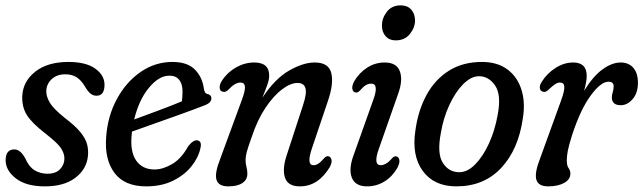

<svg xmlns="http://www.w3.org/2000/svg" viewBox="-22 -670 2342 699"><path d="M151 -37.5Q181 -37.5 196.8 -54.2Q212.5 -71 212.5 -93Q212.5 -111.5 199.8 -130.8Q187 -150 144.5 -183Q94 -222 75.8 -251.2Q57.5 -280.5 59 -320Q61.5 -373.5 106.2 -409Q151 -444.5 227 -444.5Q291 -444.5 324.8 -420.2Q358.5 -396 358.5 -361.5Q358.5 -321.5 329.5 -321.5Q317.5 -321.5 308 -328.8Q298.5 -336 287 -355.5Q274 -377.5 257.2 -388.5Q240.5 -399.5 216 -399.5Q184.5 -399.5 165.5 -381.2Q146.5 -363 146.5 -337Q146.5 -318 159.5 -296Q172.5 -274 213 -241.5Q252 -212 271 -188.5Q290 -165 295.2 -144Q300.5 -123 298 -101Q293 -53.5 252 -22.5Q211 8.5 141.5 8.5Q73 8.5 35.8 -20.5Q-1.5 -49.5 -1.5 -86.5Q-1.5 -126 30.5 -126Q53 -126 71 -91.5Q84 -62 104.5 -49.8Q125 -37.5 151 -37.5Z M707.5 -130Q700.5 -96.5 675.2 -64.8Q650 -33 608.2 -12.2Q566.5 8.5 510 8.5Q431.5 8.5 394.8 -40.5Q358 -89.5 364.5 -171.5Q370 -248 403.8 -310Q437.5 -372 490.2 -408.2Q543 -444.5 606 -444.5Q660 -444.5 687.5 -416.8Q715 -389 720.5 -345.5Q723 -330.5 732 -328Q745 -326 747.5 -315Q748.5 -305.5 742.2 -298.2Q736 -291 719 -285Q684.5 -271.5 636.2 -254.2Q588 -237 540.2 -220Q492.5 -203 458.5 -191Q458 -186 457.5 -181Q451 -118 473.8 -85.5Q496.5 -53 540.5 -53Q571 -53 604.8 -72.8Q638.5 -92.5 663 -137.5Q682.5 -162 697 -159Q714 -155.5 707.5 -130ZM594.5 -394.5Q556.5 -394.5 520 -350.2Q483.5 -306 466.5 -235Q504.5 -249 553.5 -267.2Q602.5 -285.5 640 -301Q642.5 -315.5 642.5 -337.5Q642.5 -364 630.5 -379.2Q618.5 -394.5 594.5 -394.5Z M789.5 -336Q779 -337.5 777.8 -349.5Q776.5 -361.5 785.5 -375.5Q805.5 -406.5 837.2 -424.5Q869 -442.5 903.5 -442.5Q958 -442.5 958 -395Q958 -380.5 951.5 -362Q945 -343.5 933 -314Q979.5 -384 1030.8 -413.2Q1082 -442.5 1123.5 -442.5Q1175 -442.5 1184.2 -403.5Q1193.5 -364.5 1171 -300L1114 -131Q1092.5 -68.5 1119.5 -68.5Q1127.5 -68.5 1136.2 -73.8Q1145 -79 1158.5 -94.5Q1167 -103.5 1174 -101Q1182 -99 1184.8 -88.8Q1187.5 -78.5 1178.5 -61.5Q1136 8.5 1070 8.5Q1026.5 8.5 1015.8 -22.5Q1005 -53.5 1021.5 -104L1081.5 -288Q1095.5 -330.5 1090 -349.2Q1084.5 -368 1061 -368Q1036 -368 1005 -344.8Q974 -321.5 944.8 -278Q915.5 -234.5 895 -173Q880.5 -133 876.2 -116.2Q872 -99.5 872 -88Q872 -74 875.2 -62.8Q878.5 -51.5 878.5 -37.5Q878.5 -15.5 860.2 -3.5Q842 8.5 809 8.5Q773.5 8.5 766.2 -15.5Q759 -39.5 779.5 -91L857.5 -303.5Q871 -339 869.8 -354.2Q868.5 -369.5 853.5 -369.5Q833.5 -369.5 809.5 -343.5Q799 -333 789.5 -336Z M1418.5 -523Q1395.5 -523 1382 -538Q1368.5 -553 1368.5 -577Q1368.5 -604 1386.5 -627.2Q1404.5 -650.5 1436.5 -650.5Q1461 -650.5 1474.8 -635.5Q1488.5 -620.5 1489 -596Q1489 -569.5 1470.2 -546.2Q1451.5 -523 1418.5 -523ZM1357 -127.5Q1336 -68.5 1364 -68.5Q1372.5 -68.5 1382.5 -73.8Q1392.5 -79 1405 -93.5Q1413.5 -103 1421.5 -100.5Q1429.5 -99 1431.8 -88Q1434 -77 1425 -59.5Q1406.5 -27 1377.5 -9.2Q1348.5 8.5 1314.5 8.5Q1271 8.5 1258.8 -23.5Q1246.5 -55.5 1266 -107L1337 -306.5Q1358.5 -365.5 1329.5 -365.5Q1319.5 -365.5 1310 -360Q1300.5 -354.5 1287.5 -339.5Q1279 -331 1271 -333.5Q1263 -335.5 1260.8 -346.2Q1258.5 -357 1267.5 -374Q1285.5 -405 1314.8 -423.8Q1344 -442.5 1378.5 -442.5Q1422 -442.5 1433.8 -410.2Q1445.5 -378 1427.5 -328.5Z M1732.5 -444.5Q1788.5 -444.5 1825 -417.5Q1861.5 -390.5 1876.2 -344Q1891 -297.5 1881.5 -239.5Q1865.5 -126 1802.8 -58.8Q1740 8.5 1639.5 8.5Q1558 8.5 1517 -47.8Q1476 -104 1490.5 -196.5Q1500.5 -268.5 1531 -324.5Q1561.5 -380.5 1612.2 -412.5Q1663 -444.5 1732.5 -444.5ZM1650 -43Q1680 -43 1708.2 -71.8Q1736.5 -100.5 1758 -147.5Q1779.5 -194.5 1789.5 -250Q1804 -324 1780.8 -358.2Q1757.5 -392.5 1722 -392.5Q1693 -392.5 1664.2 -363.5Q1635.5 -334.5 1613.8 -287.5Q1592 -240.5 1583 -186Q1568.5 -111 1590.2 -77Q1612 -43 1650 -43Z M1955.5 -336Q1945.5 -337.5 1943.5 -348.2Q1941.5 -359 1950.5 -372.5Q1970 -403.5 2001 -423Q2032 -442.5 2064.5 -442.5Q2114 -442.5 2114 -393.5Q2114 -373.5 2104.5 -339.5Q2137.5 -393 2172 -417.8Q2206.5 -442.5 2237.5 -442.5Q2267 -442.5 2283.8 -423Q2300.5 -403.5 2300.5 -368.5Q2300.5 -331.5 2281.2 -309.2Q2262 -287 2238.5 -287Q2220.5 -287 2213 -294.8Q2205.5 -302.5 2205.5 -314.5Q2205.5 -325.5 2208.8 -334.5Q2212 -343.5 2212 -356.5Q2212 -372.5 2193 -372.5Q2165.5 -372.5 2128.5 -322.2Q2091.5 -272 2061 -179Q2048.5 -139.5 2045 -120.2Q2041.5 -101 2041.5 -86.5Q2041.5 -66.5 2048 -58Q2054.5 -49.5 2054.5 -37.5Q2054.5 -16.5 2031.8 -4Q2009 8.5 1974 8.5Q1938 8.5 1930.8 -15.5Q1923.5 -39.5 1943.5 -91L2020.5 -303.5Q2033.5 -339 2032.5 -354.2Q2031.5 -369.5 2016.5 -369.5Q2008 -369.5 1998.5 -363.2Q1989 -357 1973 -341.5Q1963 -333 1955.5 -336Z"/></svg>

Font: Fraunces 144pt SuperSoft
Style: Italic
Weight: 400
Italic angle: -16°
Version: Version 1.000;[b76b70a41]